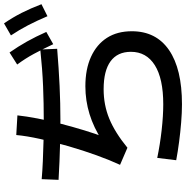

<svg xmlns="http://www.w3.org/2000/svg" viewBox="-6 -886 896 923"><g transform="rotate(-90 441.5 -424.0)"><path d="M691.1 -615.6Q666.7 -667.8 644.4 -708.9Q622.2 -750 593.3 -788.9L651.1 -825.6Q680 -784.4 703.9 -741.7Q727.8 -698.9 750 -648.9ZM825.6 -643.3Q803.3 -695.6 781.7 -737.2Q760 -778.9 733.3 -818.9L791.1 -852.2Q820 -810 841.7 -767.2Q863.3 -724.4 883.3 -672.2ZM38.9 -590 42.2 -671.1Q80 -667.8 128.3 -665.6Q176.7 -663.3 228.3 -662.2Q280 -661.1 326.7 -661.1Q406.7 -661.1 488.9 -664.4Q571.1 -667.8 665.6 -677.8L668.9 -596.7Q574.4 -588.9 490.6 -585Q406.7 -581.1 326.7 -581.1Q278.9 -581.1 226.7 -582.2Q174.4 -583.3 126.1 -585.6Q77.8 -587.8 38.9 -590ZM133.3 -24.4 144.4 -115.6Q208.9 -102.2 277.8 -94.4Q346.7 -86.7 402.2 -86.7Q525.6 -86.7 590 -127.2Q654.4 -167.8 654.4 -242.2Q654.4 -306.7 608.9 -340Q563.3 -373.3 474.4 -373.3Q398.9 -373.3 332.8 -346.1Q266.7 -318.9 193.3 -258.9L111.1 -294.4Q133.3 -342.2 156.7 -406.7Q180 -471.1 200.6 -542.2Q221.1 -613.3 235.6 -678.9Q250 -744.4 254.4 -793.3L348.9 -787.8Q344.4 -745.6 333.9 -690.6Q323.3 -635.6 308.3 -577.8Q293.3 -520 276.7 -465.6Q260 -411.1 244.4 -370L226.7 -380Q290 -421.1 355 -441.1Q420 -461.1 488.9 -461.1Q571.1 -461.1 630.6 -433.9Q690 -406.7 721.7 -357.2Q753.3 -307.8 753.3 -237.8Q753.3 -121.1 662.8 -58.9Q572.2 3.3 402.2 3.3Q362.2 3.3 315 -0.6Q267.8 -4.4 221.1 -10.6Q174.4 -16.7 133.3 -24.4Z"/></g></svg>

Font: Paperlogy 5 Medium
Style: Regular
Weight: 500
Designer: redesigned by Lee Juim, glyphs from Gmarket Sans & Montserrat
Foundry: PT&
Version: Version 1.001